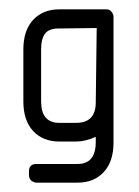

<svg xmlns="http://www.w3.org/2000/svg" viewBox="-20 -314 297 411"><path d="M146 77H58Q53 77 47.5 73Q42 69 42 60V53Q42 37 58 37H146Q185 37 185 -10V-21Q162 -11 143 -11H107Q72 -11 51 -33.5Q30 -56 30 -97V-208Q30 -249 51 -271.5Q72 -294 107 -294H208Q215 -294 219 -288.5Q223 -283 223 -278V-9Q223 32 202 54.5Q181 77 146 77ZM105 -253Q85 -253 76.5 -242Q68 -231 68 -208V-97Q68 -51 107 -51H143Q185 -51 185 -95L187 -254Z"/></svg>

Font: Chathura
Style: Bold
Weight: 700
Designer: Appaji Ambarisha Darbha
Foundry: Aditya Fonts
Version: Version 1.002 2016